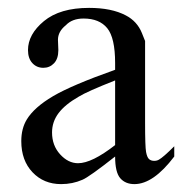

<svg xmlns="http://www.w3.org/2000/svg" viewBox="-20 -467 464 487"><path d="M272 -70Q206 -18 189 -11Q164 0 135 0Q91 0 62.5 -30Q34 -60 34 -109Q34 -141 48 -164Q67 -195 114.5 -223Q162 -251 272 -290V-307Q272 -371 252 -395.5Q232 -420 192 -420Q163 -420 147 -403Q127 -387 127 -366L128 -340Q128 -318 117 -306.5Q106 -295 90 -295Q73 -295 62 -307Q51 -319 51 -340Q51 -380 91.5 -413.5Q132 -447 206 -447Q263 -447 299 -428Q328 -413 340 -383L348 -363V-156Q348 -95 350.5 -81.5Q353 -68 358 -63.5Q363 -59 371 -59Q378 -59 383 -62Q394 -68 422 -96V-70Q369 0 321 0Q298 0 285 -15Q272 -30 272 -70ZM272 -99V-263Q201 -235 180 -222Q145 -202 128.5 -180Q112 -158 112 -131Q112 -98 132.5 -75.5Q153 -53 178 -53Q213 -53 272 -99Z"/></svg>

Font: New Athena Unicode
Style: Regular
Weight: 400
Designer: J. Rusten 1997; rev. by R. Hancock 2001, 2002, rev. by D. Mastronarde 2002-2021
Foundry: GreekKeys New Athena Unicode
Version: Version 5.008